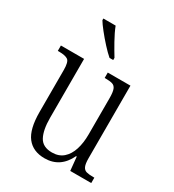

<svg xmlns="http://www.w3.org/2000/svg" viewBox="-186 -873 898 990"><g transform="rotate(30 263.0 -378.0)"><path d="M233 10Q164 10 128 -36Q92 -82 92 -185V-434Q92 -482 76.5 -493Q61 -504 23 -504H16V-536H154V-186Q154 -113 175 -74Q196 -35 251 -35Q292 -35 318 -58Q344 -81 356.5 -120.5Q369 -160 369 -210V-426Q369 -462 362.5 -478.5Q356 -495 341 -499.5Q326 -504 300 -504H295V-536H430V-104Q430 -71 437 -55.5Q444 -40 459 -36Q474 -32 499 -32H506V0H381L373 -81H369Q326 10 233 10ZM265 -606Q244 -624 218 -652.5Q192 -681 169 -710Q146 -739 136 -756V-766H209Q222 -732 245.5 -690Q269 -648 287 -619V-606Z"/></g></svg>

Font: Noto Serif Lao Condensed Light
Style: Regular
Weight: 300
Width: 3
Designer: Monotype Design Team
Foundry: Monotype Imaging Inc.
Version: Version 2.003; ttfautohint (v1.8.4.7-5d5b)